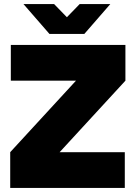

<svg xmlns="http://www.w3.org/2000/svg" viewBox="-20 -920 664 940"><path d="M30 0V-175L352 -525H33V-700H594V-525L272 -175H591V0ZM233 -754V-759L370 -900H520L393 -754ZM222 -754 95 -900H245L382 -759V-754Z"/></svg>

Font: Figtree Black
Style: Regular
Weight: 900
Designer: Erik Kennedy
Foundry: Erik Kennedy
Version: Version 2.001;gftools[0.9.30]